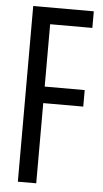

<svg xmlns="http://www.w3.org/2000/svg" viewBox="-56 -836 466 871"><g transform="rotate(5 177.0 -400.0)"><path d="M59.4 0V-800H335.3V-724.4H143.1V-440.4H325.3V-365.2H143.1V0Z"/></g></svg>

Font: Big Shoulders Thin
Style: Regular
Weight: 100
Version: Version 2.002